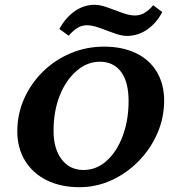

<svg xmlns="http://www.w3.org/2000/svg" viewBox="-20 -778 730 807"><path d="M314.5 8.8Q235.4 8.8 176.3 -20.5Q117.2 -49.8 85 -103Q52.7 -156.2 52.7 -226.6Q52.7 -298.8 81.5 -363.3Q110.4 -427.7 160.6 -477.1Q210.9 -526.4 276.9 -554.2Q342.8 -582 417 -582Q495.1 -582 552.2 -554.2Q609.4 -526.4 639.6 -475.1Q669.9 -423.8 669.9 -355.5Q669.9 -282.2 641.1 -216.8Q612.3 -151.4 562.5 -100.6Q512.7 -49.8 448.7 -20.5Q384.8 8.8 314.5 8.8ZM331.1 -63.5Q384.8 -63.5 427.7 -101.6Q470.7 -139.6 495.6 -206.1Q520.5 -272.5 520.5 -353.5Q520.5 -433.6 488.8 -476.1Q457 -518.6 399.4 -518.6Q346.7 -518.6 301.8 -480Q256.8 -441.4 231 -376Q205.1 -310.5 205.1 -228.5Q205.1 -152.3 239.3 -107.9Q273.4 -63.5 331.1 -63.5ZM624 -755.9 662.1 -727.5Q637.7 -680.7 598.6 -653.8Q559.6 -627 513.7 -627Q491.2 -627 460.4 -638.2Q429.7 -649.4 398.9 -660.6Q368.2 -671.9 345.7 -671.9Q324.2 -671.9 306.2 -661.1Q288.1 -650.4 268.6 -627.9L229.5 -656.2Q254.9 -703.1 293.5 -730.5Q332 -757.8 377.9 -757.8Q401.4 -757.8 432.1 -746.6Q462.9 -735.4 493.7 -724.1Q524.4 -712.9 546.9 -712.9Q568.4 -712.9 586.9 -723.6Q605.5 -734.4 624 -755.9Z"/></svg>

Font: Crimson Pro
Style: Bold Italic
Weight: 700
Italic angle: -12°
Designer: Jacques Le Bailly
Foundry: Baron von Fonthausen
Version: Version 1.003